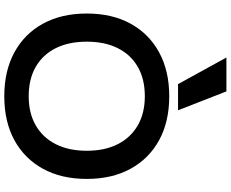

<svg xmlns="http://www.w3.org/2000/svg" viewBox="-108 -932 1050 873"><g transform="rotate(90 416.5 -495.0)"><path d="M417 10Q302 10 217.5 -36Q133 -82 87 -166Q41 -250 41 -365Q41 -480 87 -564Q133 -648 217.5 -694Q302 -740 417 -740Q533 -740 617 -694Q701 -648 747 -564Q793 -480 793 -365Q793 -250 747 -166Q701 -82 617 -36Q533 10 417 10ZM417 -101Q494 -101 549.5 -133Q605 -165 635 -224Q665 -283 665 -365Q665 -447 635 -506Q605 -565 549.5 -597Q494 -629 417 -629Q339 -629 283.5 -597Q228 -565 198.5 -506Q169 -447 169 -365Q169 -283 198.5 -224Q228 -165 283.5 -133Q339 -101 417 -101ZM362 -780 241 -1000H395L481 -780Z"/></g></svg>

Font: M PLUS 1 Thin SemiBold
Style: Regular
Weight: 600
Version: Version 1.001